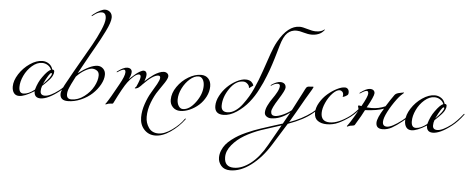

<svg xmlns="http://www.w3.org/2000/svg" viewBox="-91 -1416 5847 2375"><g transform="rotate(5 2832.0 -228.5)"><path d="M652 -98Q511 12 420 12Q342 12 342 -70Q221 5 155 5Q111 5 89 -25.5Q67 -56 67 -105Q67 -178 119 -259.5Q171 -341 251.5 -396Q332 -451 407 -451Q450 -451 486.5 -426.5Q523 -402 536 -356Q562 -356 562 -334Q562 -321 559.5 -309Q557 -297 550.5 -284.5Q544 -272 539.5 -263.5Q535 -255 524 -242Q513 -229 508.5 -224Q504 -219 490.5 -205Q477 -191 474 -188Q468 -182 452 -167Q436 -152 428 -144Q416 -113 416 -78Q416 -26 472 -26Q535 -26 644 -108Q706 -156 780 -248Q784 -254 788 -254Q792 -254 792 -250Q792 -248 790 -244Q722 -152 652 -98ZM404 -427Q341 -427 280.5 -374.5Q220 -322 185 -247.5Q150 -173 150 -107Q150 -29 205 -29Q267 -29 344 -90Q371 -186 420 -252Q480 -337 520 -352Q507 -386 475 -406.5Q443 -427 404 -427ZM435 -166Q536 -267 536 -304Q536 -312 528 -312Q505 -312 435 -166Z M1114 -332Q1114 -374 1086.5 -392Q1059 -410 1030 -410Q995 -410 941.5 -380.5Q888 -351 834 -295Q829 -284 810 -248Q791 -212 784 -196.5Q777 -181 765 -154Q753 -127 748.5 -106.5Q744 -86 744 -68Q744 -9 802 -9Q885 -9 959.5 -65Q1034 -121 1074 -195Q1114 -269 1114 -332ZM743 -248Q787 -330 870.5 -474.5Q954 -619 1004.5 -708.5Q1055 -798 1097 -894.5Q1139 -991 1139 -1041Q1139 -1114 1086 -1114Q1039 -1114 986 -1071Q969 -1057 967 -1057Q962 -1057 962 -1062Q962 -1065 981 -1081Q1022 -1114 1061 -1132.5Q1100 -1151 1122 -1151Q1161 -1151 1186.5 -1126.5Q1212 -1102 1212 -1060Q1212 -1032 1197.5 -988.5Q1183 -945 1153 -885Q1123 -825 1100.5 -783Q1078 -741 1037.5 -669.5Q997 -598 986 -579L853 -339Q1003 -451 1092 -451Q1132 -451 1161 -422.5Q1190 -394 1190 -349Q1190 -291 1154.5 -226.5Q1119 -162 1061.5 -108.5Q1004 -55 923 -19.5Q842 16 760 16Q664 16 664 -65Q664 -79 669.5 -98Q675 -117 685.5 -140Q696 -163 704 -178Q712 -193 726 -218Q740 -243 743 -248Z M1517 -411Q1517 -373 1488 -319Q1489 -320 1519 -347.5Q1549 -375 1568.5 -391Q1588 -407 1617 -424Q1646 -441 1666 -441Q1683 -441 1693 -428Q1703 -415 1703 -394Q1703 -377 1697.5 -355.5Q1692 -334 1687 -321L1682 -308Q1688 -314 1697.5 -323.5Q1707 -333 1735.5 -357Q1764 -381 1791 -399.5Q1818 -418 1852.5 -433Q1887 -448 1914 -448Q1939 -448 1956 -434Q1973 -420 1973 -398Q1973 -372 1938 -317.5Q1903 -263 1861.5 -204.5Q1820 -146 1785 -55.5Q1750 35 1750 124Q1750 200 1791 258.5Q1832 317 1910 317Q1987 317 2079 251Q2171 185 2222 110Q2226 104 2230 104Q2234 104 2234 108Q2234 110 2232 114Q2162 209 2062.5 277.5Q1963 346 1874 346Q1791 346 1736.5 287Q1682 228 1682 136Q1682 55 1712 -32Q1742 -119 1778 -177.5Q1814 -236 1844 -290.5Q1874 -345 1874 -370Q1874 -396 1850 -396Q1784 -396 1660 -267Q1659 -265 1652.5 -258.5Q1646 -252 1644 -250Q1642 -248 1636 -242.5Q1630 -237 1627 -234.5Q1624 -232 1618.5 -227.5Q1613 -223 1608.5 -221.5Q1604 -220 1598.5 -217.5Q1593 -215 1587.5 -214Q1582 -213 1576 -213Q1573 -213 1573 -216Q1573 -222 1581 -227.5Q1589 -233 1591 -239Q1632 -329 1632 -361Q1632 -389 1609 -389Q1583 -389 1545.5 -356.5Q1508 -324 1474 -278Q1425 -214 1324 -9Q1321 -2 1311.5 -0.5Q1302 1 1288 1Q1274 1 1265 4L1232 16Q1227 16 1227 11Q1227 10 1228 8.5Q1229 7 1231.5 4.5Q1234 2 1236 -1Q1280 -65 1380 -248Q1440 -355 1440 -400Q1440 -432 1420 -432Q1397 -432 1346 -398Q1337 -392 1336 -392Q1332 -392 1332 -396Q1332 -400 1338 -404Q1413 -460 1458 -460Q1487 -460 1502 -446.5Q1517 -433 1517 -411Z M2376 -451Q2433 -451 2466.5 -415Q2500 -379 2500 -319Q2500 -253 2467.5 -190Q2435 -127 2385 -82.5Q2335 -38 2273.5 -11Q2212 16 2156 16Q2100 16 2064 -20.5Q2028 -57 2028 -113Q2028 -195 2083.5 -275Q2139 -355 2220 -403Q2301 -451 2376 -451ZM2347 -429Q2294 -429 2239 -381Q2184 -333 2148.5 -261.5Q2113 -190 2113 -124Q2113 -75 2134 -42.5Q2155 -10 2187 -10Q2268 -10 2343.5 -112.5Q2419 -215 2419 -318Q2419 -367 2399.5 -398Q2380 -429 2347 -429Z M3276 -941Q3393 -1150 3540 -1150Q3574 -1150 3637 -1130.5Q3700 -1111 3741 -1111Q3780 -1111 3804 -1119.5Q3828 -1128 3837 -1136Q3846 -1144 3848 -1144Q3851 -1144 3851 -1139Q3851 -1138 3846 -1131Q3841 -1124 3828.5 -1112.5Q3816 -1101 3799 -1091Q3782 -1081 3754.5 -1073.5Q3727 -1066 3696 -1066Q3648 -1066 3593.5 -1082.5Q3539 -1099 3505 -1099Q3438 -1099 3391.5 -1055.5Q3345 -1012 3311 -893Q3305 -873 3287.5 -811.5Q3270 -750 3263.5 -730Q3257 -710 3241.5 -660Q3226 -610 3215 -582Q3204 -554 3187 -509Q3170 -464 3150.5 -422Q3131 -380 3107 -333Q3065 -249 3003.5 -172.5Q2942 -96 2857 -39Q2772 18 2692 18Q2584 18 2584 -84Q2584 -145 2618.5 -210.5Q2653 -276 2704.5 -326.5Q2756 -377 2818 -409.5Q2880 -442 2932 -442Q2955 -442 2973.5 -435.5Q2992 -429 3002 -420Q3012 -411 3019 -400.5Q3026 -390 3028 -383.5Q3030 -377 3030 -375Q3030 -374 3008 -359Q3005 -357 2999 -352.5Q2993 -348 2988.5 -344.5Q2984 -341 2982 -341Q2978 -341 2978 -351Q2978 -359 2971.5 -372Q2965 -385 2946 -399.5Q2927 -414 2900 -414Q2808 -414 2735 -307Q2662 -200 2662 -94Q2662 -18 2738 -18Q2786 -18 2834.5 -50Q2883 -82 2923 -136Q2963 -190 2992 -239Q3021 -288 3045 -342Q3093 -448 3134.5 -570Q3176 -692 3208.5 -785.5Q3241 -879 3276 -941Z M3422 85Q3387 97 3300 124Q3213 151 3171 166Q3061 205 2971.5 258Q2882 311 2821 385Q2760 459 2760 536Q2760 658 2879 658Q2979 658 3084.5 577Q3190 496 3278 339Q3358 199 3422 85ZM3794 -98Q3691 -11 3496 59L3325 334Q3224 497 3093.5 595.5Q2963 694 2836 694Q2761 694 2723 649Q2685 604 2685 549Q2685 503 2703 459.5Q2721 416 2748.5 382.5Q2776 349 2818.5 316.5Q2861 284 2900.5 261Q2940 238 2992.5 214.5Q3045 191 3082 177Q3119 163 3166 147Q3224 127 3323 96Q3422 65 3435 61L3516 -84Q3400 9 3281 9Q3251 9 3226.5 -8.5Q3202 -26 3202 -56Q3202 -96 3226.5 -146Q3251 -196 3280 -236Q3309 -276 3333.5 -321.5Q3358 -367 3358 -398Q3358 -424 3330 -424Q3297 -424 3258 -398Q3249 -392 3248 -392Q3244 -392 3244 -396Q3244 -400 3250 -404Q3314 -448 3360 -448Q3392 -448 3411 -432Q3430 -416 3430 -384Q3430 -352 3354.5 -233Q3279 -114 3279 -75Q3279 -24 3329 -24Q3370 -24 3431 -52Q3492 -80 3532 -114L3640 -322Q3648 -337 3657.5 -356Q3667 -375 3671.5 -384Q3676 -393 3682.5 -403Q3689 -413 3696 -417Q3703 -421 3712 -422Q3752 -426 3768 -426Q3774 -426 3774 -420Q3774 -416 3759 -390Q3744 -364 3719.5 -323.5Q3695 -283 3684 -264Q3576 -72 3511 36Q3667 -19 3786 -108Q3848 -156 3922 -248Q3926 -254 3930 -254Q3934 -254 3934 -250Q3934 -248 3932 -244Q3864 -152 3794 -98Z M4267 -98Q4187 -40 4120 -9Q4053 22 3975 22Q3909 22 3864.5 -8.5Q3820 -39 3820 -109Q3820 -170 3858 -234.5Q3896 -299 3950 -345.5Q4004 -392 4062 -421.5Q4120 -451 4161 -451Q4185 -451 4199 -435Q4213 -419 4213 -393Q4213 -374 4207 -365.5Q4201 -357 4175 -343Q4155 -333 4147 -333Q4143 -333 4143 -335Q4143 -336 4144 -338.5Q4145 -341 4146 -346Q4147 -351 4147 -357Q4147 -383 4132 -397Q4117 -411 4101 -411Q4061 -411 4013.5 -361Q3966 -311 3934 -240Q3902 -169 3902 -112Q3902 -4 4011 -4Q4118 -4 4259 -108Q4321 -156 4395 -248Q4399 -254 4403 -254Q4407 -254 4407 -250Q4407 -248 4405 -244Q4337 -152 4267 -98Z M4532 -411Q4532 -392 4511.5 -346.5Q4491 -301 4471 -265L4451 -229Q4489 -226 4513 -226Q4599 -226 4682 -263Q4741 -358 4780 -411Q4797 -435 4846 -443Q4852 -444 4868.5 -448Q4885 -452 4891 -452Q4896 -452 4896 -448Q4896 -446 4888 -440.5Q4880 -435 4858.5 -413.5Q4837 -392 4812 -359Q4751 -277 4709 -195.5Q4667 -114 4667 -68Q4667 -13 4721 -13Q4780 -13 4904 -108Q4966 -156 5040 -248Q5044 -254 5048 -254Q5052 -254 5052 -250Q5052 -248 5050 -244Q4982 -152 4912 -98Q4841 -40 4784.5 -8.5Q4728 23 4669 23Q4588 23 4588 -50Q4588 -109 4666 -232Q4587 -201 4433 -193Q4407 -137 4324 -1Q4322 2 4318.5 4.5Q4315 7 4308 8.5Q4301 10 4296.5 11Q4292 12 4282 13Q4272 14 4267 15Q4257 17 4246 23Q4235 29 4233 29Q4227 29 4227 24Q4227 22 4231.5 16Q4236 10 4247.5 -5.5Q4259 -21 4271 -41Q4315 -110 4355 -185Q4353 -201 4348 -215.5Q4343 -230 4343 -234Q4343 -237 4346 -241Q4349 -245 4350 -245Q4353 -245 4365.5 -242.5Q4378 -240 4385 -239Q4455 -363 4455 -400Q4455 -432 4435 -432Q4412 -432 4361 -398Q4352 -392 4351 -392Q4347 -392 4347 -396Q4347 -400 4353 -404Q4428 -460 4473 -460Q4502 -460 4517 -446.5Q4532 -433 4532 -411Z M5524 -98Q5383 12 5292 12Q5214 12 5214 -70Q5093 5 5027 5Q4983 5 4961 -25.5Q4939 -56 4939 -105Q4939 -178 4991 -259.5Q5043 -341 5123.5 -396Q5204 -451 5279 -451Q5322 -451 5358.5 -426.5Q5395 -402 5408 -356Q5434 -356 5434 -334Q5434 -321 5431.5 -309Q5429 -297 5422.5 -284.5Q5416 -272 5411.5 -263.5Q5407 -255 5396 -242Q5385 -229 5380.5 -224Q5376 -219 5362.5 -205Q5349 -191 5346 -188Q5340 -182 5324 -167Q5308 -152 5300 -144Q5288 -113 5288 -78Q5288 -26 5344 -26Q5407 -26 5516 -108Q5578 -156 5652 -248Q5656 -254 5660 -254Q5664 -254 5664 -250Q5664 -248 5662 -244Q5594 -152 5524 -98ZM5276 -427Q5213 -427 5152.5 -374.5Q5092 -322 5057 -247.5Q5022 -173 5022 -107Q5022 -29 5077 -29Q5139 -29 5216 -90Q5243 -186 5292 -252Q5352 -337 5392 -352Q5379 -386 5347 -406.5Q5315 -427 5276 -427ZM5307 -166Q5408 -267 5408 -304Q5408 -312 5400 -312Q5377 -312 5307 -166Z"/></g></svg>

Font: Miama Nueva
Style: Medium
Weight: 400
Italic angle: -28°
Version: Version 1.0